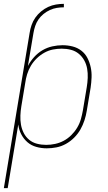

<svg xmlns="http://www.w3.org/2000/svg" viewBox="-40 -763 560 998"><path d="M114 -592Q117 -612 124 -632.5Q131 -653 143.5 -671Q156 -689 173.5 -703.5Q191 -718 210.5 -727Q230 -736 251 -739.5Q272 -743 292 -743V-725Q274 -725 255.5 -722Q237 -719 219.5 -711Q202 -703 186.5 -690.5Q171 -678 160 -662Q149 -646 143 -628Q137 -610 134 -592ZM-20 215 114 -592H134L105 -420Q118 -445 137.5 -466.5Q157 -488 181 -502Q205 -516 232 -522Q259 -528 285 -528Q312 -528 337.5 -521.5Q363 -515 383 -499.5Q403 -484 414.5 -461.5Q426 -439 431.5 -413.5Q437 -388 436 -361Q435 -334 431 -307L411 -187Q407 -162 399 -137.5Q391 -113 378 -90Q365 -67 345.5 -47.5Q326 -28 302.5 -15Q279 -2 253.5 3Q228 8 203 8Q175 8 148.5 0.5Q122 -7 102.5 -24Q83 -41 70.5 -65Q58 -89 55 -116L0 215ZM200 -10Q223 -10 246.5 -15Q270 -20 291.5 -31.5Q313 -43 331 -61Q349 -79 361.5 -100Q374 -121 380.5 -144Q387 -167 391 -190L411 -310Q415 -334 416 -358.5Q417 -383 413 -406Q409 -429 398 -449Q387 -469 369.5 -483.5Q352 -498 329 -504Q306 -510 281 -510Q258 -510 235 -505.5Q212 -501 190.5 -489Q169 -477 151 -459.5Q133 -442 120.5 -421Q108 -400 101 -377Q94 -354 91 -331L71 -211Q67 -187 66 -162.5Q65 -138 69 -115Q73 -92 83.5 -71.5Q94 -51 111.5 -36.5Q129 -22 152 -16Q175 -10 200 -10Z"/></svg>

Font: Iosevka Term Curly Thin
Style: Italic
Weight: 100
Italic angle: -9°
Designer: Belleve Invis
Foundry: Belleve Invis
Version: Version 32.3.0